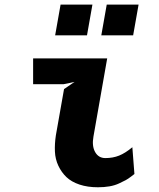

<svg xmlns="http://www.w3.org/2000/svg" viewBox="-20 -803 690 832"><path d="M257.5 -417 222 -216Q216.5 -179 218 -146Q219.5 -113 233 -84.5Q246.5 -56 268 -35.5Q289.5 -15 324.5 -3.2Q359.5 8.5 404.5 8.5Q431.5 8.5 454.5 4.5Q477.5 0.5 496 -8.2Q514.5 -17 524.5 -22.2Q534.5 -27.5 548.2 -38Q562 -48.5 562.5 -49L553.5 -165Q523 -139.5 496.2 -128.8Q469.5 -118 436.5 -118Q407 -118 392.2 -144.2Q377.5 -170.5 385 -211.5L444.5 -550H123.5V-438H255L303 -448ZM242.5 -783 219 -650H357L380.5 -783ZM442.5 -783 419 -650H557L580.5 -783Z"/></svg>

Font: B612
Style: Regular
Weight: 700
Italic angle: -10°
Designer: Nicolas Chauveau, Thomas Paillot, Jonathan Favre-Lamarine, Jean-Luc Vinot
Foundry: AIRBUS
Version: Version 1.008